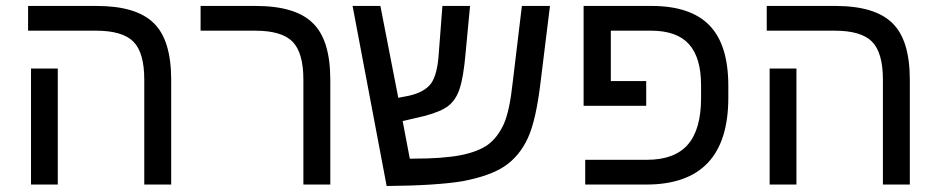

<svg xmlns="http://www.w3.org/2000/svg" viewBox="-20 -619 3151 644"><path d="M173.8 -389.2V0H84V-389.2ZM554.2 -351.1V0H463.9V-352.1Q463.9 -442.4 427.5 -479.2Q391.1 -516.1 301.8 -516.1H74.2V-599.1H303.2Q438 -599.1 496.1 -541Q554.2 -484.4 554.2 -351.1Z M1087.9 -351.1V0H997.6V-352.1Q997.6 -441.9 961.4 -479Q925.3 -516.1 835.9 -516.1H652.8V-599.1H836.9Q971.7 -599.1 1029.8 -541Q1087.9 -484.4 1087.9 -351.1Z M1451.7 -439.9 1463.9 -599.1H1556.6L1541.5 -439Q1534.7 -360.8 1521.5 -320.8Q1509.3 -284.2 1484.4 -264.4Q1459.5 -244.6 1403.8 -230L1330.6 -212.9L1354.5 -86.9H1366.7Q1463.9 -86.9 1523.2 -98.1Q1582.5 -109.4 1616.7 -133.8Q1649.4 -158.2 1669.9 -203.1Q1689.5 -247.1 1699.7 -342.8L1730.5 -599.1H1824.7L1793.5 -346.2Q1778.3 -216.3 1750.5 -155.8Q1722.2 -94.7 1671.9 -61Q1623.5 -28.8 1531.7 -11.2Q1443.4 3.4 1276.9 4.9L1162.6 -599.1H1255.9L1315.9 -291L1351.6 -297.9Q1403.8 -309.6 1425.8 -338.9Q1447.3 -369.1 1451.7 -439.9Z M2331.5 -290V-333Q2331.5 -425.8 2290.8 -470.9Q2250 -516.1 2163.6 -516.1H2028.8V-347.2H2147.5V-264.2H1937.5V-599.1H2164.6Q2296.4 -599.1 2359.6 -533.9Q2422.9 -468.8 2422.9 -331.1V-291Q2422.9 0 2147.5 0H1942.9V-83H2149.9Q2242.7 -83 2287.1 -134Q2331.5 -185.1 2331.5 -290Z M2651.4 -389.2V0H2561.5V-389.2ZM3031.7 -351.1V0H2941.4V-352.1Q2941.4 -442.4 2905 -479.2Q2868.7 -516.1 2779.3 -516.1H2551.8V-599.1H2780.8Q2915.5 -599.1 2973.6 -541Q3031.7 -484.4 3031.7 -351.1Z"/></svg>

Font: Libra Sans Modern
Style: Regular
Weight: 400
Foundry: Stefan Peev, Context Ltd
Version: Version 1.000